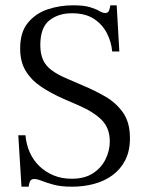

<svg xmlns="http://www.w3.org/2000/svg" viewBox="-20 -692 559 724"><path d="M252 12Q210 12 182.5 4.5Q155 -3 137.5 -10Q120 -17 109 -17Q97 -17 93 -8Q89 1 88 12H61L49 -182H76Q79 -147 92.5 -117Q106 -87 129 -65Q152 -43 182.5 -30.5Q213 -18 250 -18Q299 -18 330.5 -38.5Q362 -59 378 -91.5Q394 -124 394 -159Q394 -208 364.5 -238.5Q335 -269 278 -294L218 -320Q171 -341 134.5 -365.5Q98 -390 77 -424.5Q56 -459 56 -509Q56 -571 85.5 -606.5Q115 -642 160.5 -657Q206 -672 255 -672Q296 -672 319 -665Q342 -658 354.5 -650.5Q367 -643 377 -643Q388 -643 391.5 -653Q395 -663 396 -672H420L430 -498H403Q400 -534 383 -567Q366 -600 334 -621Q302 -642 251 -642Q200 -642 166 -615Q132 -588 132 -522Q132 -490 142 -467Q152 -444 175 -427Q198 -410 236 -394L294 -369Q337 -351 377 -328Q417 -305 443.5 -268Q470 -231 470 -171Q470 -123 452.5 -88.5Q435 -54 404.5 -31.5Q374 -9 334.5 1.5Q295 12 252 12Z"/></svg>

Font: Frank Ruhl Libre Light
Style: Regular
Weight: 300
Designer: Yanek Iontef
Foundry: Fontef
Version: Version 6.003;gftools[0.9.30]